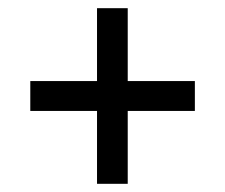

<svg xmlns="http://www.w3.org/2000/svg" viewBox="-20 -592 550 469"><path d="M217 -143V-321H54V-394H217V-572H292V-394H456V-321H292V-143Z"/></svg>

Font: Noto Serif SemiCondensed Extra
Style: Regular
Weight: 800
Width: 4
Designer: Monotype Design Team
Foundry: Monotype Imaging Inc.
Version: Version 1.002